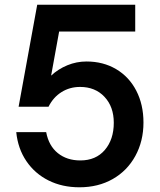

<svg xmlns="http://www.w3.org/2000/svg" viewBox="-20 -783 680 815"><path d="M49 -222H176Q187 -164 225.5 -133Q264 -102 321 -102Q387 -102 425 -146.5Q463 -191 463 -262Q463 -330 423.5 -372Q384 -414 320 -414Q276 -414 241 -392Q206 -370 186 -330H59L138 -763H554V-649H231L197 -462Q227 -490 266 -506Q305 -522 347 -522Q418 -522 473 -489.5Q528 -457 558.5 -398Q589 -339 589 -263Q589 -184 554.5 -121Q520 -58 458.5 -23Q397 12 317 12Q244 12 186 -17Q128 -46 92 -99Q56 -152 49 -222Z"/></svg>

Font: Open Sauce One SemiBold
Style: Regular
Weight: 600
Designer: Alfredo Marco Pradil
Foundry: Creative Sauce Fz LLC
Version: Version 1.477